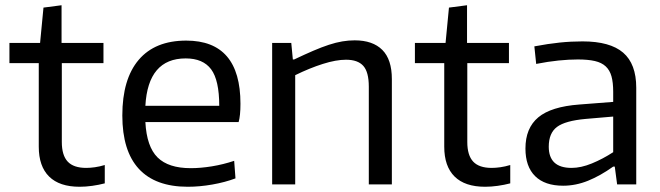

<svg xmlns="http://www.w3.org/2000/svg" viewBox="-20 -704 2520 733"><path d="M284 9Q207 9 167.5 -30Q128 -69 128 -144V-463H16V-540H133L146 -675L215 -684V-540H375V-463H216V-162Q216 -111 238.5 -87Q261 -63 309 -63Q324 -63 342 -65.5Q360 -68 380 -74V-4Q357 2 332 5.5Q307 9 284 9Z M697 9Q573 9 510 -59.5Q447 -128 447 -263Q447 -402 509.5 -475.5Q572 -549 691 -549Q898 -549 898 -308Q898 -262 891 -238H535Q540 -144 581.5 -103Q623 -62 708 -62Q746 -62 789 -69Q832 -76 874 -90L879 -23Q839 -8 790.5 0.5Q742 9 697 9ZM689 -481Q545 -481 535 -300H817Q817 -398 786 -439.5Q755 -481 689 -481Z M1019 -540H1092L1098 -477H1103Q1143 -496 1175.5 -510Q1208 -524 1235.5 -533Q1263 -542 1287 -546Q1311 -550 1334 -550Q1403 -550 1439.5 -513.5Q1476 -477 1476 -402V0H1388V-373Q1388 -429 1367 -452.5Q1346 -476 1301 -476Q1263 -476 1212.5 -460Q1162 -444 1107 -417V0H1019Z M1832 9Q1755 9 1715.5 -30Q1676 -69 1676 -144V-463H1564V-540H1681L1694 -675L1763 -684V-540H1923V-463H1764V-162Q1764 -111 1786.5 -87Q1809 -63 1857 -63Q1872 -63 1890 -65.5Q1908 -68 1928 -74V-4Q1905 2 1880 5.5Q1855 9 1832 9Z M2130 5Q2060 5 2023 -31.5Q1986 -68 1986 -137Q1986 -215 2035 -256Q2084 -297 2192 -305L2321 -315V-354Q2321 -389 2314.5 -412.5Q2308 -436 2292.5 -450.5Q2277 -465 2251 -471Q2225 -477 2186 -477Q2152 -477 2112.5 -473Q2073 -469 2027 -460L2020 -527Q2073 -537 2116.5 -541.5Q2160 -546 2204 -546Q2309 -546 2359 -503Q2409 -460 2409 -369V0H2336L2327 -68H2321Q2272 -33 2225 -14Q2178 5 2130 5ZM2162 -63Q2198 -63 2239.5 -80Q2281 -97 2321 -123V-259L2216 -250Q2138 -243 2106.5 -219.5Q2075 -196 2075 -144Q2075 -63 2162 -63Z"/></svg>

Font: Encode Sans Normal
Style: Regular
Weight: 400
Designer: Pablo Impallari, Andres Torresi
Foundry: Pablo Impallari, Andres Torresi
Version: Version 1.000; ttfautohint (v1.00) -l 8 -r 50 -G 200 -x 14 -